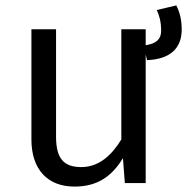

<svg xmlns="http://www.w3.org/2000/svg" viewBox="-20 -676 691 709"><path d="M631 -656 559 -639C568 -618 575 -598 575 -562C575 -531 557 -515 518 -509V-568H428V-161C392 -102 345 -59 280 -59C216 -59 187 -90 187 -171V-568H96V-161C96 -50 156 13 255 13C338 13 392 -23 434 -92L441 0H518V-475L523 -454C605 -457 651 -495 651 -567C651 -606 642 -635 631 -656Z"/></svg>

Font: Glow Sans SC Normal Book
Style: Regular
Weight: 500
Designer: Ryoko NISHIZUKA (kana, bopomofo & ideographs); Paul D. Hunt (Latin, Greek & Cyrillic); Sandoll Communications, Soo-young
Version: Version 0.93